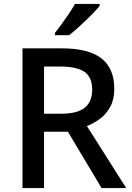

<svg xmlns="http://www.w3.org/2000/svg" viewBox="-20 -961 675 981"><path d="M295 -714Q433 -714 498.5 -662.5Q564 -611 564 -507Q564 -453 543.5 -415.5Q523 -378 491.5 -354.5Q460 -331 424 -317L625 0H499L327 -288H205V0H95V-714ZM288 -621H205V-380H293Q376 -380 413.5 -411Q451 -442 451 -503Q451 -567 411.5 -594Q372 -621 288 -621ZM489 -931Q478 -917 459 -897Q440 -877 417.5 -855.5Q395 -834 373 -814.5Q351 -795 333 -781H261V-793Q276 -812 295 -838Q314 -864 332.5 -891.5Q351 -919 363 -941H489Z"/></svg>

Font: Noto Sans Adlam Unjoined Medium
Style: Regular
Weight: 500
Version: Version 3.001